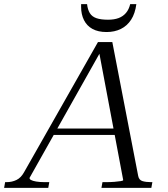

<svg xmlns="http://www.w3.org/2000/svg" viewBox="-73 -915 819 935"><path d="M189 -289H504L501 -258H176ZM407 -675 420 -669 71 -49Q70 -43 78 -38.5Q86 -34 103 -31Q120 -28 144 -28H167L162 0H-53L-48 -28H-41Q-15 -28 7 -38.5Q29 -49 44 -76L404 -710H474L600 -58Q604 -38 621 -33Q638 -28 663 -28H669L664 0H421L426 -28H444Q465 -28 484 -29.5Q503 -31 515 -33Q527 -35 527 -38ZM446 -759Q485 -759 515.5 -774Q546 -789 565.5 -819Q585 -849 591 -895H561Q555 -869 540.5 -852Q526 -835 504.5 -827Q483 -819 453 -819Q418 -819 396.5 -826.5Q375 -834 364.5 -851Q354 -868 351 -895H322Q322 -892 322 -888.5Q322 -885 322 -881Q322 -845 336 -817Q350 -789 377.5 -774Q405 -759 446 -759Z"/></svg>

Font: Roboto Serif 120pt Expanded Light
Style: Italic
Weight: 300
Width: 7
Italic angle: -10°
Designer: Greg Gazdowicz
Foundry: Commercial Type
Version: Version 1.008